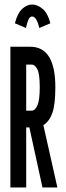

<svg xmlns="http://www.w3.org/2000/svg" viewBox="-20 -830 290 850"><path d="M26 0V-623H114Q225 -623 225 -444Q225 -368 212 -330.5Q199 -293 172 -276L234 0H168L110 -266H96V0ZM96 -340H120Q135 -340 145.5 -363Q156 -386 156 -444Q156 -502 145.5 -523Q135 -544 120 -544H96ZM95 -706 46 -727Q57 -771 78 -790.5Q99 -810 122 -810Q146 -810 169 -790.5Q192 -771 203 -727L154 -706Q142 -757 122 -757Q112 -757 105.5 -742Q99 -727 95 -706Z"/></svg>

Font: Inconsolata UltraCondensed Bold
Style: Regular
Weight: 700
Width: 1
Monospace: yes
Designer: Raph Levien, Cyreal, Brenton Simpson
Foundry: Raph Levien, Cyreal, Google
Version: Version 3.001; ttfautohint (v1.8.2.53-6de2)